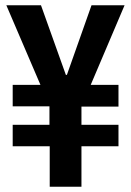

<svg xmlns="http://www.w3.org/2000/svg" viewBox="-20 -706 496 726"><path d="M168 0V-153H28V-234H167V-304H28V-385H133L4 -686H135L229 -423H233L326 -686H451L323 -385H428V-303H288V-234H428V-153H288V0Z"/></svg>

Font: Archivo Narrow
Style: Bold
Weight: 700
Designer: Hector Gatti
Foundry: Omnibus-Type
Version: Version 3.002